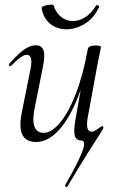

<svg xmlns="http://www.w3.org/2000/svg" viewBox="-20 -586 505 810"><path d="M131.8 13Q89 13 73.9 -18.3Q58.8 -49.6 73.4 -119L109.2 -297Q115 -327.6 110.1 -341.4Q105.2 -355.2 93 -355.2Q82.2 -355.2 65.2 -342.8Q48.2 -330.4 27.4 -309Q23.4 -305 19.4 -309Q15.4 -313 19.4 -317Q52.2 -355 79 -375Q105.8 -395 131.6 -395Q156 -395 163.7 -373.2Q171.4 -351.4 159.6 -297L127.8 -138Q115.4 -80.4 125 -53Q134.6 -25.6 164.4 -25.6Q196.6 -25.6 231.9 -66.8Q267.2 -108 298.6 -187.1Q330 -266.2 350.4 -378.8L362.8 -377.8Q343 -261.4 307.6 -173.2Q272.2 -85 227.2 -36Q182.2 13 131.8 13ZM263.8 202Q262.8 204.6 257.9 201.4Q253 198.2 254.8 195Q288.4 136.4 306.6 99.5Q324.8 62.6 330.9 42.6Q337 22.6 334 14.6Q331 6.6 322.2 6.6Q301.4 6.6 295.5 -13.3Q289.6 -33.2 299.2 -86.6L350.4 -378.8Q353 -394 382.4 -394Q396.8 -394 401.3 -392.2Q405.8 -390.4 405.8 -387.6Q405.8 -384.4 400.8 -361.2Q395.8 -338 390.8 -312L349.8 -89Q340 -30.4 366.4 -30.4Q374.2 -30.4 383 -35.9Q391.8 -41.4 399.2 -47Q406.6 -52.6 409.2 -54Q412 -54.6 414.5 -51.7Q417 -48.8 415.8 -45.4Q414.6 -40.4 397.7 -14.9Q380.8 10.6 348.2 62.8Q315.6 115 263.8 202ZM260.2 -462.4Q233.4 -462.4 211.4 -473Q189.4 -483.6 174.7 -503.6Q160 -523.6 156 -551.2Q155.2 -556.2 162.1 -559.3Q169 -562.4 179 -564.4Q189 -566.4 197.2 -566.4Q205.4 -566.4 206.2 -563.4Q215.8 -531.8 238.1 -514.5Q260.4 -497.2 287.6 -497.2Q314 -497.2 339.6 -513.5Q365.2 -529.8 384.4 -561.2Q386.8 -566.2 393.4 -563.2Q400 -560.2 398 -556.4Q375.6 -508.6 337.5 -485.5Q299.4 -462.4 260.2 -462.4Z"/></svg>

Font: Cormorant Light
Style: Italic
Weight: 300
Italic angle: -10°
Designer: Christian Thalmann (Catharsis Fonts)
Foundry: Catharsis Fonts
Version: Version 4.000